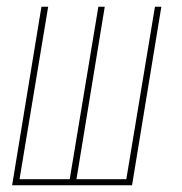

<svg xmlns="http://www.w3.org/2000/svg" viewBox="-20 -550 540 570"><path d="M16 0 103 -530H123L38 -18H187L272 -530H291L207 -18H355L440 -530H459L372 0Z"/></svg>

Font: Iosevka Curly Thin Oblique
Style: Regular
Weight: 100
Italic angle: -9°
Monospace: yes
Designer: Belleve Invis
Foundry: Belleve Invis
Version: Version 11.1.0; ttfautohint (v1.8.3)